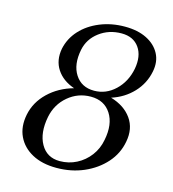

<svg xmlns="http://www.w3.org/2000/svg" viewBox="-109 -805 817 909"><g transform="rotate(15 300.0 -350.0)"><path d="M250 15Q180 15 131 -11.5Q82 -38 60 -84.5Q38 -131 50 -192Q63 -256 112.5 -303.5Q162 -351 234 -371Q176 -391 147.5 -434.5Q119 -478 130 -537Q141 -589 177.5 -629Q214 -669 270 -692Q326 -715 392 -715Q455 -715 499 -693Q543 -671 563.5 -632.5Q584 -594 574 -544Q562 -483 519.5 -438Q477 -393 415 -373Q483 -353 517 -305Q551 -257 538 -190Q527 -130 486 -84Q445 -38 384 -11.5Q323 15 250 15ZM328 -384Q386 -384 430.5 -426Q475 -468 488 -534Q500 -599 471.5 -639.5Q443 -680 385 -680Q323 -680 276.5 -645Q230 -610 219 -555Q204 -480 235 -432Q266 -384 328 -384ZM257 -20Q301 -20 339 -39.5Q377 -59 403 -93.5Q429 -128 437 -172Q453 -252 420.5 -302.5Q388 -353 322 -353Q259 -353 211 -312.5Q163 -272 150 -208Q134 -126 164 -73Q194 -20 257 -20Z"/></g></svg>

Font: Wittgenstein-Italic Regular
Style: Italic
Weight: 400
Italic angle: -11°
Designer: Jörg Drees
Foundry: Jörg Drees
Version: Version 1.000; ttfautohint (v1.8.4.7-5d5b)